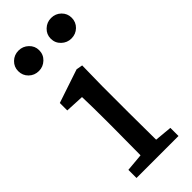

<svg xmlns="http://www.w3.org/2000/svg" viewBox="-236 -763 802 802"><g transform="rotate(-45 164.5 -362.5)"><path d="M70 -604Q44 -604 26 -621.5Q8 -639 8 -665Q8 -690 26 -707.5Q44 -725 70 -725Q95 -725 113.5 -707.5Q132 -690 132 -665Q132 -639 113.5 -621.5Q95 -604 70 -604ZM262 -604Q237 -604 218.5 -621.5Q200 -639 200 -665Q200 -690 218.5 -707.5Q237 -725 262 -725Q288 -725 306 -707.5Q324 -690 324 -665Q324 -639 306 -621.5Q288 -604 262 -604ZM42 0V-48L154 -58H182L290 -48V0ZM120 0Q121 -30 121 -67Q121 -104 121.5 -143Q122 -182 122 -215V-267Q122 -305 121.5 -336Q121 -367 120 -400L37 -404V-448L186 -498L214 -493L212 -371V-215Q212 -182 212.5 -143Q213 -104 213 -67Q213 -30 214 0Z"/></g></svg>

Font: Source Serif 4
Style: Regular
Weight: 400
Designer: Frank Grießhammer
Foundry: Adobe Systems Incorporated
Version: Version 4.004;hotconv 1.0.116;makeotfexe 2.5.65601